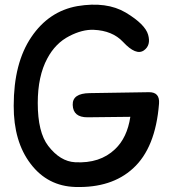

<svg xmlns="http://www.w3.org/2000/svg" viewBox="-20 -762 720 807"><path d="M463.4 -134.8Q514.6 -183.1 527.8 -271L348.1 -269Q287.1 -268.6 285.6 -321.3Q284.2 -369.6 356.4 -370.6L606 -374.5Q652.3 -375 648.4 -326.2Q633.8 -140.1 539.1 -54.2Q449.2 28.3 296.9 23.9Q180.2 20.5 108.9 -73.2Q37.1 -167 37.6 -317.4Q37.6 -497.1 111.8 -606.4Q185.1 -714.8 305.2 -736.3Q428.2 -756.8 508.8 -709Q589.8 -660.2 602.5 -616.2Q615.2 -571.8 585 -550.3Q551.8 -526.9 497.1 -585.9Q452.6 -633.3 374 -636.7Q326.2 -638.7 271.5 -610.4Q212.9 -580.6 178.7 -516.1Q138.7 -441.9 138.7 -329.1Q138.7 -206.1 182.6 -148.9Q232.9 -83.5 295.4 -80.1Q399.9 -74.2 463.4 -134.8Z"/></svg>

Font: Comic Relief LRS
Style: Regular
Weight: 400
Designer: Jeff Davis
Foundry: Loudifier
Version: Version 1.0